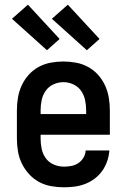

<svg xmlns="http://www.w3.org/2000/svg" viewBox="-20 -790 540 818"><path d="M252 8Q225 8 197.5 3Q170 -2 146 -15Q122 -28 103.5 -48.5Q85 -69 73 -93.5Q61 -118 56.5 -145.5Q52 -173 52 -200V-320Q52 -347 56.5 -374Q61 -401 72.5 -426Q84 -451 102.5 -471.5Q121 -492 145 -505Q169 -518 196 -523Q223 -528 250 -528Q277 -528 304 -523Q331 -518 355 -505Q379 -492 397.5 -471.5Q416 -451 427.5 -426Q439 -401 443.5 -374Q448 -347 448 -320V-216H153V-200Q153 -178 157.5 -156Q162 -134 175 -116Q188 -98 209 -89Q230 -80 252 -80Q268 -80 284 -83Q300 -86 313.5 -95Q327 -104 335.5 -118Q344 -132 345 -149H446Q444 -125 436.5 -103Q429 -81 415.5 -62Q402 -43 383.5 -29Q365 -15 343 -6.5Q321 2 298 5Q275 8 252 8ZM347 -304V-320Q347 -342 342.5 -363.5Q338 -385 325.5 -403Q313 -421 292.5 -430.5Q272 -440 250 -440Q228 -440 207.5 -430.5Q187 -421 174.5 -403Q162 -385 157.5 -363.5Q153 -342 153 -320V-304ZM350 -576 201 -710 269 -770 404 -624ZM180 -576 31 -710 99 -770 234 -624Z"/></svg>

Font: Zed Sans Semibold
Style: Regular
Weight: 600
Designer: Belleve Invis
Foundry: Belleve Invis
Version: Version 1.0.0; ttfautohint (v1.8.4)